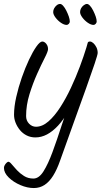

<svg xmlns="http://www.w3.org/2000/svg" viewBox="-40 -712 514 971"><path d="M203 -464Q203 -452 186 -419Q169 -386 147.5 -338Q126 -290 109 -235Q92 -180 92 -125Q92 -102 107 -86.5Q122 -71 142 -71Q174 -71 205 -98Q236 -125 265 -170Q294 -215 319 -268.5Q344 -322 364 -375.5Q384 -429 397 -472Q402 -488 403.5 -495Q405 -502 415 -502Q423 -502 432 -494Q441 -486 447.5 -473Q454 -460 454 -444Q454 -436 438.5 -389.5Q423 -343 396 -267.5Q369 -192 335 -98Q301 -4 264 100Q248 146 228.5 177Q209 208 185 223.5Q161 239 131 239Q98 239 63 224Q28 209 4 185.5Q-20 162 -20 137Q-20 130 -16 123Q-12 116 -6.5 111Q-1 106 2 106Q9 106 19.5 119Q30 132 45.5 148.5Q61 165 81.5 178Q102 191 129 191Q157 191 180 154.5Q203 118 225.5 57Q248 -4 272 -78.5Q296 -153 326 -230L351 -250Q330 -193 305.5 -149.5Q281 -106 253.5 -76.5Q226 -47 197.5 -32Q169 -17 139 -17Q115 -17 95 -27Q75 -37 61 -54Q47 -71 39 -91Q31 -111 31 -132Q31 -172 42 -221Q53 -270 70 -319Q87 -368 106.5 -409.5Q126 -451 144 -476.5Q162 -502 174 -502Q181 -502 187.5 -497Q194 -492 198.5 -483.5Q203 -475 203 -464ZM313 -603Q313 -597 308 -591.5Q303 -586 297 -586Q284 -586 268 -597Q252 -608 240.5 -623.5Q229 -639 229 -651Q229 -661 234 -670Q239 -679 247 -685.5Q255 -692 264 -692Q271 -692 279.5 -682.5Q288 -673 295.5 -658Q303 -643 308 -628.5Q313 -614 313 -603ZM449 -603Q449 -597 444 -591.5Q439 -586 433 -586Q420 -586 404 -597Q388 -608 376.5 -623.5Q365 -639 365 -651Q365 -661 370 -670Q375 -679 383.5 -685.5Q392 -692 400 -692Q407 -692 415.5 -682.5Q424 -673 431.5 -658Q439 -643 444 -628.5Q449 -614 449 -603Z"/></svg>

Font: Kalam Variable Light
Style: Regular
Weight: 300
Designer: Lipi Raval, Jonny Pinhorn
Foundry: Indian Type Foundry
Version: Version 3.000